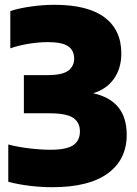

<svg xmlns="http://www.w3.org/2000/svg" viewBox="-20 -770 570 800"><path d="M198.5 10Q149.5 10 103.2 4.2Q57 -1.5 14.5 -12.5V-168Q54 -157.5 102.2 -151.8Q150.5 -146 191 -146Q257 -146 285 -165Q313 -184 313 -222.5Q313 -260 284.8 -279Q256.5 -298 186 -298H79.5V-457H177Q239.5 -457 264.2 -475.5Q289 -494 289 -526Q289 -560 263.8 -577.2Q238.5 -594.5 180 -594.5Q141 -594.5 98.8 -587.5Q56.5 -580.5 23 -568.5V-724Q57.5 -735.5 108.8 -742.8Q160 -750 206.5 -750Q346 -750 415.8 -697.5Q485.5 -645 485.5 -547.5Q485.5 -485 454.5 -441.5Q423.5 -398 368 -381.5Q508 -351 508 -208.5Q508 -105 429.2 -47.5Q350.5 10 198.5 10Z"/></svg>

Font: Encode Sans Semi Condensed Black
Style: Regular
Weight: 900
Width: 4
Designer: Multiple Designers
Foundry: Impallari Type
Version: Version 3.000; ttfautohint (v1.8.3) -l 8 -r 50 -G 200 -x 14 